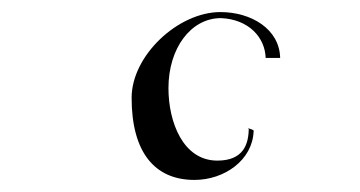

<svg xmlns="http://www.w3.org/2000/svg" viewBox="-20 -428 596 318"><path d="M198 -266C198 -176 236 -130 302 -130C352 -130 398 -163 400 -210C403 -214 385 -216 392 -216C392 -189 383 -162 340 -162C283 -162 259 -226 259 -282C259 -348 296 -398 346 -398C392 -396 419 -366 420 -332H444C443 -380 396 -408 345 -408C275 -408 198 -336 198 -266Z"/></svg>

Font: pokerface
Style: Regular
Weight: 400
Version: Version 1